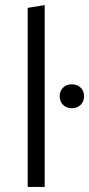

<svg xmlns="http://www.w3.org/2000/svg" viewBox="-20 -736 351 756"><path d="M89 0V-705L156 -716V0ZM263 -310Q242 -310 228.5 -323Q215 -336 215 -357Q215 -378 228.5 -391Q242 -404 263 -404Q284 -404 297.5 -391Q311 -378 311 -357Q311 -336 297.5 -323Q284 -310 263 -310Z"/></svg>

Font: Ysabeau Office
Style: Regular
Weight: 400
Designer: Christian Thalmann (Catharsis Fonts)
Version: Version 2.001;gftools[0.9.30]; featfreeze: tnum,lnum,ss02